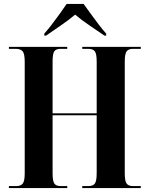

<svg xmlns="http://www.w3.org/2000/svg" viewBox="-20 -951 755 971"><path d="M25 0V-10H63Q85 -10 95 -22.5Q105 -35 105 -74V-639Q105 -679 94.5 -691.5Q84 -704 59 -704H25V-714H320V-704H286Q264 -704 255 -692Q246 -680 246 -641V-378H469V-640Q469 -679 459.5 -691.5Q450 -704 426 -704H396V-714H692V-704H652Q630 -704 620.5 -691.5Q611 -679 611 -640V-74Q611 -35 620.5 -22.5Q630 -10 652 -10H692V0H396V-10H427Q450 -10 459.5 -22.5Q469 -35 469 -76V-368H246V-74Q246 -35 255 -22.5Q264 -10 286 -10H320V0ZM204 -781Q221 -800 241.5 -826.5Q262 -853 282 -881Q302 -909 317 -931H403Q419 -909 439 -881Q459 -853 479.5 -826.5Q500 -800 517 -781V-771H508Q478 -792 435.5 -820.5Q393 -849 360 -877Q327 -849 285 -820.5Q243 -792 213 -771H204Z"/></svg>

Font: Noto Serif Display Condensed
Style: Bold
Weight: 700
Width: 3
Designer: Monotype Design Team
Foundry: Monotype Imaging Inc.
Version: Version 2.009